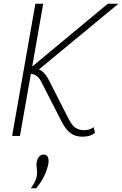

<svg xmlns="http://www.w3.org/2000/svg" viewBox="-20 -730 656 1031"><path d="M45 0 170 -710H212L153 -373L559 -710H616L189 -357Q203 -352 216.5 -338Q230 -324 243 -299L341 -106Q365 -57 385 -44Q405 -31 432 -31Q461 -31 483 -47L490 -16Q475 -5 458.5 -0.5Q442 4 423 4Q385 4 359 -15Q333 -34 311 -77L201 -292Q182 -330 146 -334L87 0ZM145 281Q161 261 170 239.5Q179 218 179 196Q179 185 177.5 175Q176 165 176 155Q176 131 186.5 115.5Q197 100 213 100Q241 100 241 135Q241 158 224 200Q207 242 174 281Z"/></svg>

Font: Livvic ExtraLight
Style: Italic
Weight: 275
Italic angle: -10°
Designer: Jacques Le Bailly, Baron von Fonthausen
Version: Version 1.001; ttfautohint (v1.8.2)